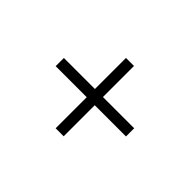

<svg xmlns="http://www.w3.org/2000/svg" viewBox="-76 -579 695 695"><g transform="rotate(-45 271.5 -231.0)"><path d="M287 -51V-211H446V-252H287V-411H245V-252H86V-211H245V-51Z"/></g></svg>

Font: Josefin Slab Thin
Style: Regular
Weight: 400
Version: Version 2.000